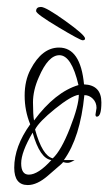

<svg xmlns="http://www.w3.org/2000/svg" viewBox="-20 -526 318 553"><path d="M255 -196 258 -215Q258 -231 247.5 -241.5Q237 -252 223 -252Q211 -130 164 -65H195Q182 -57 175.5 -57Q169 -57 166.5 -58Q164 -59 161 -59Q162 -58 155.5 -52.5Q149 -47 118 -20Q87 7 60 7Q21 7 21 -43Q21 -104 67 -168Q51 -207 51 -250.5Q51 -294 68 -326Q101 -389 150 -389Q212 -389 222 -283Q272 -281 272 -231Q272 -190 259 -190Q255 -190 255 -196ZM151 -367Q119 -367 92 -304Q75 -266 75 -231Q75 -196 78 -179Q139 -261 206 -281Q186 -367 151 -367ZM207 -253Q185 -250 138.5 -212.5Q92 -175 81 -153Q102 -77 132 -70Q156 -92 181.5 -157Q207 -222 207 -253ZM74 -144Q41 -88 41 -55.5Q41 -23 63 -23Q90 -23 128 -65Q95 -69 74 -144ZM225 -415Q225 -410 218 -410Q211 -410 147.5 -448Q84 -486 84 -494Q84 -506 98 -506Q112 -506 168.5 -465.5Q225 -425 225 -415Z"/></svg>

Font: Ruthie
Style: Regular
Weight: 400
Designer: Robert E. Leuschke
Foundry: Robert E. Leuschke
Version: Version 1.003